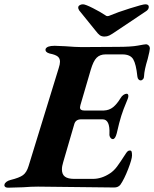

<svg xmlns="http://www.w3.org/2000/svg" viewBox="-75 -868 717 893"><path d="M-54 -10Q-53 -16 -45.5 -22Q-38 -28 -26 -31Q15 -41 32 -53.5Q49 -66 58 -96L198 -551Q204 -569 204 -581Q204 -597 193 -605.5Q182 -614 156 -619Q134 -625 137 -640Q143 -655 179 -655L228 -653Q278 -649 304 -649L469 -650Q535 -650 566.5 -656Q598 -662 604 -662Q611 -662 616.5 -656.5Q622 -651 622 -642Q622 -634 612 -594Q596 -542 595 -514Q595 -505 590 -499.5Q585 -494 579 -494Q574 -494 569.5 -498.5Q565 -503 564 -512Q558 -570 544.5 -592.5Q531 -615 494 -615H416Q390 -615 374.5 -599.5Q359 -584 347 -543L299 -379Q297 -371 297 -368Q297 -354 317 -354H408Q433 -355 451 -369.5Q469 -384 486 -412Q491 -421 499 -426.5Q507 -432 514 -432Q522 -432 522 -421Q522 -416 519 -408Q496 -353 489 -329Q480 -301 468 -248Q461 -221 450 -221Q443 -221 438 -228.5Q433 -236 434 -246Q437 -313 402 -313H302Q276 -313 270 -289L219 -114Q213 -95 213 -80Q213 -57 227 -46.5Q241 -36 270 -36H357Q398 -36 437 -62Q455 -74 469.5 -93.5Q484 -113 511 -155Q515 -161 519 -164.5Q523 -168 529 -168Q535 -168 537 -163Q539 -158 539 -145Q539 -128 521 -81.5Q503 -35 485 -9Q475 4 456 4L367 3Q130 0 102 0Q70 0 32 3Q-18 5 -38 5Q-47 5 -51.5 0.5Q-56 -4 -54 -10ZM369 -726 293 -820Q288 -828 289 -835Q290 -841 296.5 -844.5Q303 -848 311 -848Q322 -848 357.5 -830Q393 -812 415 -797Q419 -793 425 -793Q431 -793 439 -797Q469 -810 529 -829Q589 -848 601 -848Q617 -848 617 -836Q617 -825 606 -817L470 -726Q444 -708 433.5 -703Q423 -698 411 -698Q398 -698 389.5 -704Q381 -710 369 -726Z"/></svg>

Font: EB Garamond
Style: Bold Italic
Weight: 700
Italic angle: -17.2°
Designer: Georg Duffner and Octavio Pardo
Foundry: Georg Duffner
Version: Version 1.000